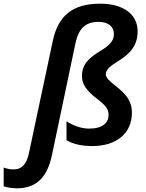

<svg xmlns="http://www.w3.org/2000/svg" viewBox="-146 -785 797 1045"><path d="M-55 240C63 240 114 167 137 58L265 -551C279 -617 310 -666 389 -666C444 -666 474 -640 474 -599C474 -558 442 -533 399 -507C344 -473 300 -439 300 -372C300 -325 326 -291 379 -250C428 -212 445 -193 445 -159C445 -117 412 -85 340 -85C294 -85 249 -103 216 -125V-22C249 -2 296 10 356 10C488 10 572 -59 572 -172C572 -237 537 -275 484 -317C454 -341 430 -360 430 -381C430 -410 461 -429 498 -453C562 -493 603 -536 603 -615C603 -707 525 -765 400 -765C248 -765 170 -699 141 -561L12 46C-1 112 -30 137 -71 137C-91 137 -107 134 -126 127V229C-108 235 -79 240 -55 240Z"/></svg>

Font: Noto Sans SemiBold
Style: Italic
Weight: 600
Italic angle: -12°
Designer: Monotype Design Team
Foundry: Monotype Imaging Inc.
Version: Version 2.013